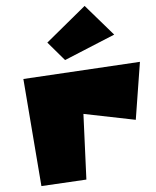

<svg xmlns="http://www.w3.org/2000/svg" viewBox="-20 -645 528 649"><path d="M140 -501 266 -625 366 -528 200 -442ZM59 -378 120 -16 272 -38 262 -260 439 -240 453 -436Z"/></svg>

Font: Super Mario
Style: Regular
Weight: 400
Version: Version 1.0